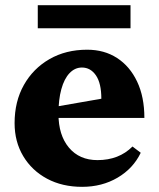

<svg xmlns="http://www.w3.org/2000/svg" viewBox="-20 -702 610 737"><path d="M295.2 15.2Q219 15.2 160.7 -16Q102.4 -47.2 69.2 -102.6Q36 -158 36 -229.2Q36 -312.4 71.6 -375.7Q107.2 -439 170 -475.1Q232.8 -511.2 314.6 -511.2Q380.2 -511.2 429.3 -479.4Q478.4 -447.6 506.3 -388.9Q534.2 -330.2 534.2 -249.2H152V-285.2L369 -323Q369 -382.4 348.3 -412.6Q327.6 -442.8 294.4 -442.8Q267.4 -442.8 246.9 -421.2Q226.4 -399.6 215.4 -359.5Q204.4 -319.4 204.4 -265.2Q204.4 -183.2 244.6 -135.3Q284.8 -87.4 354.2 -87.4Q436.6 -87.4 488.6 -139.6L520.2 -115.6Q491.4 -55.4 431.5 -20.1Q371.6 15.2 295.2 15.2ZM125 -593.6V-682H481V-593.6Z"/></svg>

Font: Platypi Light
Style: Regular
Weight: 300
Designer: David Sargent
Foundry: Bolt Cutter Type
Version: Version 1.200